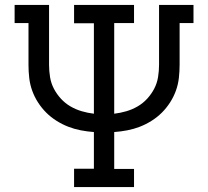

<svg xmlns="http://www.w3.org/2000/svg" viewBox="-20 -755 840 775"><path d="M279 0V-74H359V-222Q332 -224 306 -229Q280 -234 255.5 -243.5Q231 -253 208 -267.5Q185 -282 166.5 -300.5Q148 -319 133.5 -341.5Q119 -364 110 -389Q101 -414 98 -440.5Q95 -467 95 -493V-662H39V-735H178V-493Q178 -469 182 -444Q186 -419 197.5 -397Q209 -375 226 -356.5Q243 -338 264.5 -325.5Q286 -313 310 -306Q334 -299 359 -296V-661H279V-735H521V-662H441V-296Q466 -299 490 -306Q514 -313 535.5 -325.5Q557 -338 574 -356.5Q591 -375 602.5 -397Q614 -419 618 -444Q622 -469 622 -493V-735H761V-662H705V-494Q705 -467 702 -440.5Q699 -414 690 -389Q681 -364 666.5 -341.5Q652 -319 633.5 -300.5Q615 -282 592 -267.5Q569 -253 544.5 -243.5Q520 -234 494 -229Q468 -224 441 -222V-73H521V0Z"/></svg>

Font: Iosevka Etoile
Style: Regular
Weight: 400
Designer: Belleve Invis
Foundry: Belleve Invis
Version: Version 33.2.4